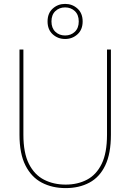

<svg xmlns="http://www.w3.org/2000/svg" viewBox="-20 -958 669 985"><path d="M80 -267V-704H100V-267Q100 -173 128.5 -117Q157 -61 206 -36Q255 -11 317 -11Q378 -11 426 -36Q474 -61 501.5 -117Q529 -173 529 -267V-704H549V-267Q549 -170 520 -109.5Q491 -49 438.5 -21Q386 7 317 7Q248 7 194.5 -21Q141 -49 110.5 -109.5Q80 -170 80 -267ZM404 -848Q404 -806 377.5 -782Q351 -758 314 -758Q277 -758 250.5 -782Q224 -806 224 -848Q224 -890 250.5 -914Q277 -938 314 -938Q351 -938 377.5 -914Q404 -890 404 -848ZM384 -848Q384 -882 364 -901Q344 -920 314 -920Q284 -920 264 -901Q244 -882 244 -848Q244 -814 264 -795Q284 -776 314 -776Q344 -776 364 -795Q384 -814 384 -848Z"/></svg>

Font: Poppins Devanagari Thin
Style: Regular
Weight: 100
Designer: Ninad Kale (Devanagari), Jonny Pinhorn (Latin)
Foundry: Indian Type Foundry
Version: 4.005